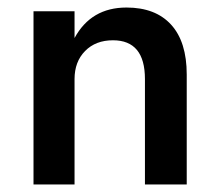

<svg xmlns="http://www.w3.org/2000/svg" viewBox="-20 -490 585 510"><path d="M365 -280Q365 -383 280 -383Q234 -383 206 -354.5Q178 -326 178 -280V0H69V-460H178V-389Q222 -470 316 -470Q393 -470 434.5 -424.5Q476 -379 476 -292V0H365Z"/></svg>

Font: Renner* Medium
Style: Medium
Weight: 500
Version: Version 003.000 ; ttfautohint (v0.97) -l 8 -r 50 -G 200 -x 1